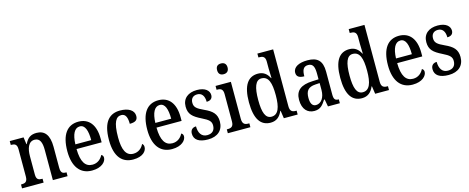

<svg xmlns="http://www.w3.org/2000/svg" viewBox="-38 -1428 5148 2106"><g transform="rotate(-15 2536.5 -375.0)"><path d="M21 0H266V-44H261C223 -44 196 -52 196 -110V-318C196 -402 219 -480 291 -480C351 -480 371 -428 371 -343V0H538V-44H534C496 -44 473 -53 473 -115V-351C473 -487 421 -547 331 -547C269 -547 228 -524 197 -456H193L182 -536H25V-492H30C67 -492 95 -483 95 -425V-115C95 -53 66 -44 27 -44H21Z M815 10C927 10 977 -49 977 -93C977 -112 967 -124 955 -129C934 -87 895 -51 836 -51C755 -51 712 -116 710 -262H995V-305C995 -463 923 -547 806 -547C679 -547 606 -452 606 -264C606 -90 680 10 815 10ZM891 -315H711C715 -429 748 -493 808 -493C868 -493 891 -422 891 -315Z M1283 10C1394 10 1437 -46 1437 -91C1437 -110 1430 -122 1419 -130C1399 -87 1359 -51 1300 -51C1218 -51 1183 -125 1183 -266C1183 -443 1221 -495 1280 -495C1332 -495 1346 -442 1346 -378C1413 -378 1437 -399 1437 -444C1437 -508 1375 -547 1279 -547C1166 -547 1079 -480 1079 -265C1079 -68 1163 10 1283 10Z M1723 10C1835 10 1885 -49 1885 -93C1885 -112 1875 -124 1863 -129C1842 -87 1803 -51 1744 -51C1663 -51 1620 -116 1618 -262H1903V-305C1903 -463 1831 -547 1714 -547C1587 -547 1514 -452 1514 -264C1514 -90 1588 10 1723 10ZM1799 -315H1619C1623 -429 1656 -493 1716 -493C1776 -493 1799 -422 1799 -315Z M2132 10C2242 10 2307 -49 2307 -148C2307 -234 2262 -275 2174 -315C2096 -351 2068 -372 2068 -423C2068 -469 2094 -499 2143 -499C2194 -499 2223 -461 2223 -393C2268 -393 2291 -415 2291 -452C2291 -502 2246 -546 2152 -546C2053 -546 1986 -495 1986 -401C1986 -315 2029 -278 2124 -231C2199 -194 2224 -172 2224 -125C2224 -72 2195 -38 2135 -38C2070 -38 2040 -90 2040 -163C2009 -163 1975 -147 1975 -97C1975 -27 2030 10 2132 10Z M2482 -637C2515 -637 2542 -654 2542 -698C2542 -743 2515 -759 2482 -759C2448 -759 2423 -743 2423 -698C2423 -654 2448 -637 2482 -637ZM2358 0H2614V-44H2603C2565 -44 2536 -55 2536 -116V-536H2362V-492H2371C2408 -492 2435 -481 2435 -424V-113C2435 -54 2406 -44 2368 -44H2358Z M2843 10C2912 10 2951 -28 2977 -88H2981L2994 0H3151V-44H3144C3104 -44 3076 -55 3076 -114V-760H2897V-716H2904C2942 -716 2974 -708 2974 -649V-569C2974 -533 2975 -493 2977 -461H2973C2948 -511 2910 -546 2845 -546C2732 -546 2669 -460 2669 -267C2669 -75 2732 10 2843 10ZM2869 -51C2801 -51 2774 -122 2774 -266C2774 -408 2801 -486 2868 -486C2949 -486 2974 -408 2974 -267C2974 -130 2946 -51 2869 -51Z M3339 10C3410 10 3436 -27 3473 -83H3480L3495 0H3630V-44H3627C3588 -44 3574 -60 3574 -115V-374C3574 -500 3518 -547 3407 -547C3312 -547 3243 -514 3243 -449C3243 -406 3272 -386 3330 -386C3330 -451 3344 -495 3401 -495C3461 -495 3472 -447 3472 -373V-314L3401 -311C3271 -306 3207 -257 3207 -151C3207 -41 3265 10 3339 10ZM3373 -48C3331 -48 3312 -84 3312 -145C3312 -223 3340 -263 3425 -268L3473 -271V-191C3473 -108 3433 -48 3373 -48Z M3880 10C3949 10 3988 -28 4014 -88H4018L4031 0H4188V-44H4181C4141 -44 4113 -55 4113 -114V-760H3934V-716H3941C3979 -716 4011 -708 4011 -649V-569C4011 -533 4012 -493 4014 -461H4010C3985 -511 3947 -546 3882 -546C3769 -546 3706 -460 3706 -267C3706 -75 3769 10 3880 10ZM3906 -51C3838 -51 3811 -122 3811 -266C3811 -408 3838 -486 3905 -486C3986 -486 4011 -408 4011 -267C4011 -130 3983 -51 3906 -51Z M4456 10C4568 10 4618 -49 4618 -93C4618 -112 4608 -124 4596 -129C4575 -87 4536 -51 4477 -51C4396 -51 4353 -116 4351 -262H4636V-305C4636 -463 4564 -547 4447 -547C4320 -547 4247 -452 4247 -264C4247 -90 4321 10 4456 10ZM4532 -315H4352C4356 -429 4389 -493 4449 -493C4509 -493 4532 -422 4532 -315Z M4865 10C4975 10 5040 -49 5040 -148C5040 -234 4995 -275 4907 -315C4829 -351 4801 -372 4801 -423C4801 -469 4827 -499 4876 -499C4927 -499 4956 -461 4956 -393C5001 -393 5024 -415 5024 -452C5024 -502 4979 -546 4885 -546C4786 -546 4719 -495 4719 -401C4719 -315 4762 -278 4857 -231C4932 -194 4957 -172 4957 -125C4957 -72 4928 -38 4868 -38C4803 -38 4773 -90 4773 -163C4742 -163 4708 -147 4708 -97C4708 -27 4763 10 4865 10Z"/></g></svg>

Font: Noto Serif Bengali Condensed Medium
Style: Regular
Weight: 500
Width: 3
Designer: Juan Bruce, Universal Thirst, Indian Type Foundry and the Monotype Design Team.
Foundry: Monotype Imaging Inc.
Version: Version 2.003